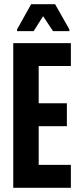

<svg xmlns="http://www.w3.org/2000/svg" viewBox="-20 -893 384 913"><path d="M43 -688H317V-579H164V-402H298V-293H164V-109H317V0H43ZM61 -753 128 -873H242L310 -753V-745H232L185 -816L140 -745H61Z"/></svg>

Font: Saira ExtraCondensed
Style: Bold
Weight: 700
Width: 2
Designer: Hector Gatti with collaboration of the Omnibus-Type team
Foundry: Omnibus-Type
Version: Version 0.072; ttfautohint (v1.8)